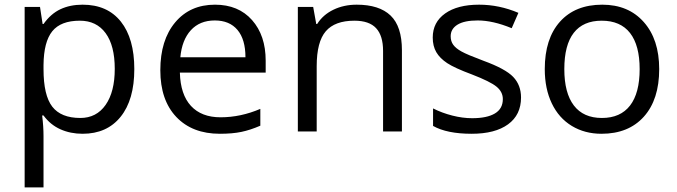

<svg xmlns="http://www.w3.org/2000/svg" viewBox="-20 -565 2909 825"><path d="M335 9.8Q282.7 9.8 239.5 -9.5Q196.3 -28.8 167 -68.8H161.1Q167 -22 167 20V240.2H85.9V-535.2H151.9L163.1 -461.9H167Q198.2 -505.9 239.7 -525.4Q281.2 -544.9 335 -544.9Q441.4 -544.9 499.3 -472.2Q557.1 -399.4 557.1 -268.1Q557.1 -136.2 498.3 -63.2Q439.5 9.8 335 9.8ZM323.2 -476.1Q241.2 -476.1 204.6 -430.7Q168 -385.3 167 -286.1V-268.1Q167 -155.3 204.6 -106.7Q242.2 -58.1 325.2 -58.1Q394.5 -58.1 433.8 -114.3Q473.1 -170.4 473.1 -269Q473.1 -369.1 433.8 -422.6Q394.5 -476.1 323.2 -476.1Z M924.8 9.8Q806.2 9.8 737.5 -62.5Q668.9 -134.8 668.9 -263.2Q668.9 -392.6 732.7 -468.8Q796.4 -544.9 903.8 -544.9Q1004.4 -544.9 1063 -478.8Q1121.6 -412.6 1121.6 -304.2V-252.9H752.9Q755.4 -158.7 800.5 -109.9Q845.7 -61 927.7 -61Q1014.2 -61 1098.6 -97.2V-24.9Q1055.7 -6.3 1017.3 1.7Q979 9.8 924.8 9.8ZM902.8 -477.1Q838.4 -477.1 800 -435.1Q761.7 -393.1 754.9 -318.8H1034.7Q1034.7 -395.5 1000.5 -436.3Q966.3 -477.1 902.8 -477.1Z M1626 0V-346.2Q1626 -411.6 1596.2 -443.8Q1566.4 -476.1 1502.9 -476.1Q1418.9 -476.1 1379.9 -430.7Q1340.8 -385.3 1340.8 -280.8V0H1259.8V-535.2H1325.7L1338.9 -461.9H1342.8Q1367.7 -501.5 1412.6 -523.2Q1457.5 -544.9 1512.7 -544.9Q1609.4 -544.9 1658.2 -498.3Q1707 -451.7 1707 -349.1V0Z M2218.8 -146Q2218.8 -71.3 2163.1 -30.8Q2107.4 9.8 2006.8 9.8Q1900.4 9.8 1840.8 -23.9V-99.1Q1879.4 -79.6 1923.6 -68.4Q1967.8 -57.1 2008.8 -57.1Q2072.3 -57.1 2106.4 -77.4Q2140.6 -97.7 2140.6 -139.2Q2140.6 -170.4 2113.5 -192.6Q2086.4 -214.8 2007.8 -245.1Q1933.1 -272.9 1901.6 -293.7Q1870.1 -314.5 1854.7 -340.8Q1839.4 -367.2 1839.4 -403.8Q1839.4 -469.2 1892.6 -507.1Q1945.8 -544.9 2038.6 -544.9Q2125 -544.9 2207.5 -509.8L2178.7 -443.8Q2098.1 -477.1 2032.7 -477.1Q1975.1 -477.1 1945.8 -459Q1916.5 -440.9 1916.5 -409.2Q1916.5 -387.7 1927.5 -372.6Q1938.5 -357.4 1962.9 -343.8Q1987.3 -330.1 2056.6 -304.2Q2151.9 -269.5 2185.3 -234.4Q2218.8 -199.2 2218.8 -146Z M2812.5 -268.1Q2812.5 -137.2 2746.6 -63.7Q2680.7 9.8 2564.5 9.8Q2492.7 9.8 2437 -23.9Q2381.3 -57.6 2351.1 -120.6Q2320.8 -183.6 2320.8 -268.1Q2320.8 -398.9 2386.2 -471.9Q2451.7 -544.9 2567.9 -544.9Q2680.2 -544.9 2746.3 -470.2Q2812.5 -395.5 2812.5 -268.1ZM2404.8 -268.1Q2404.8 -165.5 2445.8 -111.8Q2486.8 -58.1 2566.4 -58.1Q2646 -58.1 2687.3 -111.6Q2728.5 -165 2728.5 -268.1Q2728.5 -370.1 2687.3 -423.1Q2646 -476.1 2565.4 -476.1Q2485.8 -476.1 2445.3 -423.8Q2404.8 -371.6 2404.8 -268.1Z"/></svg>

Font: f02132580
Style: Regular
Weight: 400
Foundry: Ascender Corporation
Version: Version 1.10